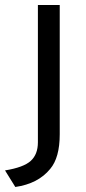

<svg xmlns="http://www.w3.org/2000/svg" viewBox="-67 -531 341 765"><path d="M-6 214 -47 148Q27 136 55.5 110Q84 84 84 36V-511H171V4Q171 97 133 142Q85 201 -6 214Z"/></svg>

Font: Overpass
Style: Regular
Weight: 400
Designer: Delve Withrington, Thomas Jockin
Foundry: Delve Fonts
Version: Version 3.000;DELV;Overpass